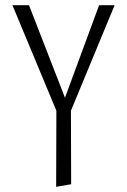

<svg xmlns="http://www.w3.org/2000/svg" viewBox="-20 -433 492 742"><path d="M200 0 28 -413H92L246 -17H217L363 -413H423L252 0ZM197 289 198 -37H254L255 279Z"/></svg>

Font: Ysabeau Office Light
Style: Regular
Weight: 300
Designer: Christian Thalmann (Catharsis Fonts)
Version: Version 2.001;gftools[0.9.30]; featfreeze: tnum,lnum,ss02